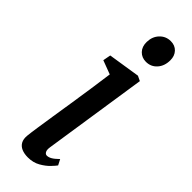

<svg xmlns="http://www.w3.org/2000/svg" viewBox="-261 -788 816 816"><g transform="rotate(45 147.5 -379.5)"><path d="M126.3 10Q104.4 10 88.6 3.2Q72.8 -3.7 65.1 -17.6Q57.4 -31.5 59.3 -52.9Q61.3 -73.2 66.6 -108.2Q71.9 -143.2 78.8 -188.3Q85.8 -233.3 93.8 -283.9Q101.7 -334.4 109.3 -386.2Q116.9 -437.9 123.3 -485.7L61.2 -509.1L67.8 -544.1L211.7 -566.6L233.9 -556L162.9 -87.9Q160 -69.9 165 -61.1Q169.9 -52.4 178.1 -52.4Q188.4 -52.4 200 -59Q211.6 -65.6 228.6 -82.3L241.6 -57.1Q236.8 -49.9 221.5 -33.8Q206.3 -17.7 182.2 -3.9Q158 10 126.3 10ZM194 -632.1Q168.8 -632.1 152.4 -649.1Q136.1 -666.2 136.7 -694.6Q137.4 -727 157.4 -748.1Q177.5 -769.3 207 -769.3Q232.4 -769.3 247.8 -752.8Q263.2 -736.3 263 -710.2Q262.9 -675.7 243.4 -653.9Q223.9 -632.1 194 -632.1Z"/></g></svg>

Font: Merriweather Light
Style: Italic
Weight: 300
Italic angle: -7.8°
Designer: Eben Sorkin
Foundry: Eben Sorkin
Version: Version 2.101